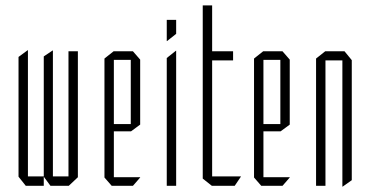

<svg xmlns="http://www.w3.org/2000/svg" viewBox="-20 -692 1379 715"><path d="M235 0V-501H270V-32L236 0ZM76 0 49 -34V-35H143V0ZM49 -35V-480L83 -505H84V-35ZM168 0 143 -34V-35H235V0ZM143 -35V-482L176 -504H177V-35Z M396 0 369 -31V-32H502V-31L475 0ZM369 -32V-474L403 -501H404V-32ZM404 -203V-230H467V-203ZM404 -469V-501H475L502 -470V-469ZM467 -203V-469H502V-228L468 -203Z M601 0V-476L635 -503H636V0ZM601 -539V-618H636V-566L602 -539Z M735 -467V-672H770V-501L736 -467ZM736 -467 770 -501H848V-467ZM769 0 735 -27V-467H770V0ZM770 0V-35H877V-34L854 0Z M953 0 926 -31V-32H1059V-31L1032 0ZM926 -32V-474L960 -501H961V-32ZM961 -203V-230H1024V-203ZM961 -469V-501H1032L1059 -470V-469ZM1024 -203V-469H1059V-228L1025 -203Z M1157 0V-474L1191 -501H1192V0ZM1255 3V-467H1290V-21L1256 3ZM1192 -467V-501H1263L1290 -468V-467Z"/></svg>

Font: Foldit ExtraLight
Style: Regular
Weight: 250
Version: Version 1.003